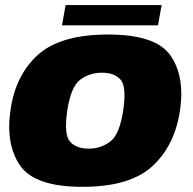

<svg xmlns="http://www.w3.org/2000/svg" viewBox="-20 -737 766 762"><path d="M307.5 4.5Q495.5 4.5 584.8 -77.5Q674 -159.5 694.5 -299.5Q714 -436.5 655.5 -518.2Q597 -600 409 -600Q220.5 -600 131 -519.8Q41.5 -439.5 21.5 -299.5Q2 -162.5 60.5 -79Q119 4.5 307.5 4.5ZM331.5 -147Q283 -147 258 -174.8Q233 -202.5 247 -298.5Q261.5 -393.5 298.8 -421Q336 -448.5 384.5 -448.5Q433.5 -448.5 458.2 -421.2Q483 -394 469 -298.5Q454.5 -203 417.2 -175Q380 -147 331.5 -147ZM226 -636.5H607L621.5 -717H240.5Z"/></svg>

Font: Anybody Thin Black
Style: Italic
Weight: 900
Italic angle: -10°
Version: Version 1.113;gftools[0.9.25]